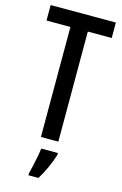

<svg xmlns="http://www.w3.org/2000/svg" viewBox="-139 -840 673 1055"><g transform="rotate(15 198.0 -312.5)"><path d="M247 -66H148V-692H12V-780H383V-692H247ZM261 5Q250 42 231.5 82.5Q213 123 193 155H136V144Q141 126 147 98.5Q153 71 158.5 43Q164 15 166 -5H261Z"/></g></svg>

Font: Noto Sans Malayalam UI ExtraCondensed Medium
Style: Regular
Weight: 500
Width: 2
Designer: Jelle Bosma - Monotype Design Team
Foundry: Monotype Imaging Inc.
Version: Version 2.104; ttfautohint (v1.8.4.7-5d5b)